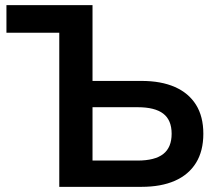

<svg xmlns="http://www.w3.org/2000/svg" viewBox="-20 -725 846 745"><path d="M210 0V-598H5V-705H339V-411H529Q605 -411 658.5 -387.5Q712 -364 740.5 -318.5Q769 -273 769 -206Q769 -139 740.5 -93Q712 -47 658.5 -23.5Q605 0 529 0ZM339 -102H514Q581 -102 613.5 -127.5Q646 -153 646 -206Q646 -259 613.5 -284Q581 -309 514 -309H339Z"/></svg>

Font: Nunito Sans 12pt ExtraLight
Style: Regular
Weight: 200
Designer: Vernon Adams
Foundry: Vernon Adams
Version: Version 3.101;gftools[0.9.27]